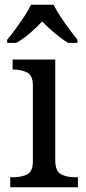

<svg xmlns="http://www.w3.org/2000/svg" viewBox="-20 -786 360 806"><path d="M23 0V-42H36Q69 -42 93.5 -53.5Q118 -65 118 -109V-426Q118 -470 93.5 -482Q69 -494 36 -494H33V-536H212V-114Q212 -67 236 -54.5Q260 -42 294 -42H307V0ZM10 -619Q26 -638 45 -664Q64 -690 82 -717Q100 -744 110 -766H205Q216 -744 233.5 -717Q251 -690 270.5 -664Q290 -638 305 -619V-606H266Q238 -623 209 -647.5Q180 -672 157 -696Q135 -672 106.5 -647.5Q78 -623 49 -606H10Z"/></svg>

Font: NotoSerif-Regular
Style: Regular
Weight: 400
Designer: Monotype Design Team
Foundry: Monotype Imaging Inc.
Version: Version 2.007; ttfautohint (v1.8) -l 8 -r 50 -G 200 -x 14 -D